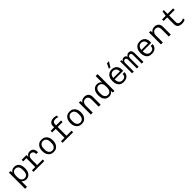

<svg xmlns="http://www.w3.org/2000/svg" viewBox="696 -3190 5808 5808"><g transform="rotate(-45 3600.0 -286.0)"><path d="M98 181V-511H165L175 -434Q197 -477 239 -499Q281 -521 336 -521Q393 -521 439 -494Q485 -467 511.5 -409.5Q538 -352 538 -261V-248Q538 -165 510.5 -107.5Q483 -50 436.5 -20Q390 10 333 10Q282 10 243 -10Q204 -30 181 -61V181ZM318 -53Q378 -53 416 -97Q454 -141 454 -233V-276Q454 -344 435.5 -383.5Q417 -423 386.5 -440.5Q356 -458 318 -458Q283 -458 251.5 -441.5Q220 -425 200.5 -385.5Q181 -346 181 -276V-233Q181 -141 219.5 -97Q258 -53 318 -53Z M781 0V-444H645V-511H848L854 -433Q871 -476 909.5 -498.5Q948 -521 997 -521Q1073 -521 1114 -475Q1155 -429 1155 -359Q1155 -350 1155 -342Q1155 -334 1153 -323H1080V-342Q1080 -371 1069 -396.5Q1058 -422 1034.5 -438Q1011 -454 973 -454Q936 -454 911.5 -433Q887 -412 875.5 -379.5Q864 -347 864 -311V0ZM640 0V-67H1102V0Z M1500 10Q1428 10 1376.5 -23.5Q1325 -57 1298 -115.5Q1271 -174 1271 -248V-264Q1271 -340 1298 -398Q1325 -456 1376.5 -488.5Q1428 -521 1500 -521Q1573 -521 1624.5 -488Q1676 -455 1703 -397Q1730 -339 1730 -264V-248Q1730 -172 1702.5 -114Q1675 -56 1624 -23Q1573 10 1500 10ZM1500 -53Q1563 -53 1603 -99Q1643 -145 1643 -229V-283Q1643 -367 1603 -413Q1563 -459 1500 -459Q1438 -459 1397.5 -413Q1357 -367 1357 -283V-229Q1357 -145 1397.5 -99Q1438 -53 1500 -53Z M2034 0V-444H1885V-511H2034V-566Q2034 -622 2060 -658Q2086 -694 2129.5 -711Q2173 -728 2225 -728Q2255 -728 2288 -721.5Q2321 -715 2343 -703V-641Q2323 -649 2298 -656Q2273 -663 2243 -663Q2211 -663 2182 -654.5Q2153 -646 2135.5 -623.5Q2118 -601 2118 -559V-511H2329V-444H2118V0ZM1884 0V-67H2335V0Z M2700 10Q2628 10 2576.5 -23.5Q2525 -57 2498 -115.5Q2471 -174 2471 -248V-264Q2471 -340 2498 -398Q2525 -456 2576.5 -488.5Q2628 -521 2700 -521Q2773 -521 2824.5 -488Q2876 -455 2903 -397Q2930 -339 2930 -264V-248Q2930 -172 2902.5 -114Q2875 -56 2824 -23Q2773 10 2700 10ZM2700 -53Q2763 -53 2803 -99Q2843 -145 2843 -229V-283Q2843 -367 2803 -413Q2763 -459 2700 -459Q2638 -459 2597.5 -413Q2557 -367 2557 -283V-229Q2557 -145 2597.5 -99Q2638 -53 2700 -53Z M3092 0V-511H3159L3169 -434Q3192 -479 3235 -500Q3278 -521 3329 -521Q3412 -521 3463 -473.5Q3514 -426 3514 -330V0H3430V-303Q3430 -382 3398 -418Q3366 -454 3308 -454Q3268 -454 3238 -433.5Q3208 -413 3191.5 -377.5Q3175 -342 3175 -296V0Z M3865 10Q3810 10 3764 -16.5Q3718 -43 3690 -100Q3662 -157 3662 -248V-259Q3662 -344 3689 -402.5Q3716 -461 3762.5 -491Q3809 -521 3866 -521Q3918 -521 3957.5 -501.5Q3997 -482 4019 -446V-720H4103V0H4036L4025 -78Q4003 -34 3961.5 -12Q3920 10 3865 10ZM3882 -53Q3942 -53 3981 -97.5Q4020 -142 4020 -235V-277Q4020 -370 3981 -414Q3942 -458 3882 -458Q3822 -458 3784 -413.5Q3746 -369 3746 -277V-236Q3746 -143 3784 -98Q3822 -53 3882 -53Z M4499 10Q4421 10 4370 -22.5Q4319 -55 4294.5 -113Q4270 -171 4270 -246V-265Q4270 -342 4298 -399.5Q4326 -457 4378.5 -489Q4431 -521 4502 -521Q4570 -521 4618.5 -493Q4667 -465 4693.5 -417Q4720 -369 4720 -309V-243H4356V-229Q4356 -143 4397 -98Q4438 -53 4501 -53Q4568 -53 4604.5 -86Q4641 -119 4641 -188H4720Q4720 -127 4692.5 -82.5Q4665 -38 4615.5 -14Q4566 10 4499 10ZM4357 -301H4638V-318Q4638 -358 4621 -389.5Q4604 -421 4573.5 -440Q4543 -459 4501 -459Q4454 -459 4422 -435.5Q4390 -412 4373.5 -377Q4357 -342 4357 -305ZM4457 -590 4534 -753H4618V-750L4521 -590Z M4857 0V-511H4908L4918 -453Q4932 -486 4959 -503.5Q4986 -521 5018 -521Q5052 -521 5078.5 -503Q5105 -485 5119 -449Q5136 -483 5162 -502Q5188 -521 5229 -521Q5284 -521 5314 -486Q5344 -451 5344 -384V0H5270V-371Q5270 -454 5208 -454Q5177 -454 5157 -430.5Q5137 -407 5137 -371V0H5064V-371Q5064 -454 4999 -454Q4969 -454 4950 -430.5Q4931 -407 4931 -371V0Z M5699 10Q5621 10 5570 -22.5Q5519 -55 5494.5 -113Q5470 -171 5470 -246V-265Q5470 -342 5498 -399.5Q5526 -457 5578.5 -489Q5631 -521 5702 -521Q5770 -521 5818.5 -493Q5867 -465 5893.5 -417Q5920 -369 5920 -309V-243H5556V-229Q5556 -143 5597 -98Q5638 -53 5701 -53Q5768 -53 5804.5 -86Q5841 -119 5841 -188H5920Q5920 -127 5892.5 -82.5Q5865 -38 5815.5 -14Q5766 10 5699 10ZM5557 -301H5838V-318Q5838 -358 5821 -389.5Q5804 -421 5773.5 -440Q5743 -459 5701 -459Q5654 -459 5622 -435.5Q5590 -412 5573.5 -377Q5557 -342 5557 -305Z M6092 0V-511H6159L6169 -434Q6192 -479 6235 -500Q6278 -521 6329 -521Q6412 -521 6463 -473.5Q6514 -426 6514 -330V0H6430V-303Q6430 -382 6398 -418Q6366 -454 6308 -454Q6268 -454 6238 -433.5Q6208 -413 6191.5 -377.5Q6175 -342 6175 -296V0Z M6993 10Q6907 10 6855 -28.5Q6803 -67 6803 -153V-444H6651V-511H6805L6834 -674H6887V-511H7123V-444H6887V-159Q6887 -123 6901.5 -100.5Q6916 -78 6944.5 -68Q6973 -58 7013 -58Q7046 -58 7074 -67Q7102 -76 7123 -86V-19Q7100 -6 7064 2Q7028 10 6993 10Z"/></g></svg>

Font: Chivo Mono Light
Style: Regular
Weight: 300
Monospace: yes
Designer: Hector Gatti
Foundry: Omnibus-Type
Version: Version 1.008